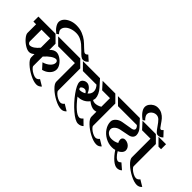

<svg xmlns="http://www.w3.org/2000/svg" viewBox="0 -1932 2961 2961"><g transform="rotate(45 1481.0 -451.0)"><path d="M469 -580V-445Q491 -470 518.5 -484.5Q546 -499 573 -499Q613 -499 658 -470Q703 -441 733 -397Q763 -353 763 -312Q763 -256 718.5 -210Q674 -164 607 -148L529 -235Q595 -253 638 -292.5Q681 -332 681 -376Q681 -394 670 -406Q659 -418 643 -418Q610 -418 563.5 -386.5Q517 -355 469 -300V-97Q469 -78 496.5 -52.5Q524 -27 561.5 -8.5Q599 10 625 10Q661 10 686 -25L788 36Q752 75 704 75Q644 75 560 32.5Q476 -10 414 -67.5Q352 -125 352 -166V-238Q312 -200 270 -200Q228 -200 174.5 -234Q121 -268 83 -314.5Q45 -361 45 -393V-580H-14V-689H360ZM810 -580H526L417 -689H810ZM163 -580V-326Q163 -308 176.5 -294Q190 -280 205 -280Q239 -280 277 -305Q315 -330 352 -376V-580Z M265 -852Q265 -894 297 -930.5Q329 -967 382.5 -988.5Q436 -1010 497 -1010Q573 -1010 634 -985Q695 -960 735.5 -928Q776 -896 823 -849Q854 -819 870 -806.5Q886 -794 899 -794Q924 -794 944 -819L1027 -745Q992 -702 945 -702Q919 -702 893.5 -721.5Q868 -741 827 -784Q784 -827 751 -855Q718 -883 673.5 -903Q629 -923 577 -923Q521 -923 472.5 -905Q424 -887 395.5 -855.5Q367 -824 367 -786Q367 -760 404 -720L369 -696Q320 -733 292.5 -775Q265 -817 265 -852ZM891 -174V-580H781V-689H899L1008 -580V-97Q1008 -78 1035 -52.5Q1062 -27 1098.5 -8.5Q1135 10 1161 10Q1197 10 1224 -26L1327 36Q1312 55 1290.5 65Q1269 75 1244 75Q1184 75 1099.5 31.5Q1015 -12 953 -71.5Q891 -131 891 -174ZM957 -689H1121V-580H1065Z M2093 36Q2060 75 2009 75Q1949 75 1864.5 31.5Q1780 -12 1718 -71.5Q1656 -131 1656 -174V-284Q1627 -276 1607 -276Q1580 -276 1546 -291Q1512 -306 1477 -334Q1442 -287 1392 -264Q1342 -241 1285 -243Q1359 -145 1424 -89Q1489 -33 1531 -33Q1561 -33 1589 -69L1673 13Q1658 29 1634 38.5Q1610 48 1584 48Q1523 48 1417.5 -42.5Q1312 -133 1229 -247.5Q1146 -362 1146 -422Q1146 -454 1173.5 -476.5Q1201 -499 1237 -499Q1273 -499 1307 -468Q1341 -437 1360 -386Q1382 -402 1395 -426.5Q1408 -451 1408 -478Q1408 -531 1362 -580H1093V-689H1330L1427 -581Q1461 -543 1481 -500.5Q1501 -458 1502 -422Q1502 -402 1492 -375Q1518 -359 1548 -359Q1574 -359 1602 -367.5Q1630 -376 1656 -392V-580H1485L1387 -689H1664L1773 -580V-97Q1773 -78 1800 -52.5Q1827 -27 1863.5 -8.5Q1900 10 1926 10Q1962 10 1990 -26ZM1831 -580 1721 -689H1886V-580ZM1334 -364Q1329 -381 1313 -393Q1297 -405 1281 -405Q1256 -405 1236 -392.5Q1216 -380 1216 -364Q1216 -354 1222.5 -345.5Q1229 -337 1239 -337Q1285 -337 1334 -364Z M1858 -689H2199L2299 -581Q2324 -554 2336.5 -523.5Q2349 -493 2349 -466Q2349 -433 2327 -410Q2305 -387 2266 -379L2111 -348Q2063 -338 2031.5 -309.5Q2000 -281 2000 -247Q2000 -207 2034 -179Q2068 -151 2116 -151Q2183 -151 2236 -182Q2218 -209 2218 -243Q2218 -264 2234 -279Q2250 -294 2274 -294Q2307 -294 2336 -279Q2365 -264 2382.5 -238.5Q2400 -213 2400 -184Q2400 -155 2377.5 -128Q2355 -101 2319 -86Q2346 -37 2377.5 -7.5Q2409 22 2433 22Q2454 22 2482 -4L2574 76Q2560 91 2539 99.5Q2518 108 2495 108Q2449 108 2391 59.5Q2333 11 2278 -73Q2251 -64 2211 -64Q2135 -64 2067 -102Q1999 -140 1958 -201.5Q1917 -263 1917 -330Q1917 -372 1956 -408Q1995 -444 2054 -454L2231 -484Q2251 -489 2262.5 -499.5Q2274 -510 2274 -525Q2274 -537 2265.5 -552.5Q2257 -568 2242 -580H1858ZM2257 -689H2458V-580H2356Z M2283 -1000Q2336 -1000 2376.5 -977Q2417 -954 2442.5 -924Q2468 -894 2498 -849Q2519 -817 2530.5 -804Q2542 -791 2553 -791Q2562 -791 2570 -797.5Q2578 -804 2589 -817L2667 -734Q2652 -716 2630 -706Q2608 -696 2586 -696Q2560 -696 2538 -718.5Q2516 -741 2484 -788Q2445 -846 2414.5 -876Q2384 -906 2342 -906Q2315 -906 2290 -892.5Q2265 -879 2249 -857Q2233 -835 2233 -809Q2233 -790 2246.5 -766.5Q2260 -743 2284 -720L2251 -696Q2195 -736 2163 -780Q2131 -824 2131 -864Q2131 -898 2152.5 -929.5Q2174 -961 2209 -980.5Q2244 -1000 2283 -1000ZM2430 -689H2548L2657 -580V-97Q2657 -78 2684 -52.5Q2711 -27 2747.5 -8.5Q2784 10 2810 10Q2846 10 2873 -26L2976 36Q2961 55 2939.5 65Q2918 75 2893 75Q2833 75 2748.5 31.5Q2664 -12 2602 -71.5Q2540 -131 2540 -174V-580H2430ZM2606 -689H2770V-580H2714Z"/></g></svg>

Font: Amita
Style: Bold
Weight: 700
Designer: Eduardo Rodriguez Tunni, Modular Infotech, Brian J. Bonislawsky
Foundry: Eduardo Rodriguez Tunni, Modular Infotech, Brian J. Bonislawsky
Version: Version 1.003